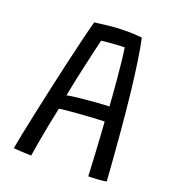

<svg xmlns="http://www.w3.org/2000/svg" viewBox="-125 -761 776 864"><g transform="rotate(20 263.0 -329.5)"><path d="M122 7.5Q104.5 7.5 78.2 6Q52 4.5 37 3Q41.5 -22 50.8 -68.2Q60 -114.5 73 -174.8Q86 -235 100.5 -301.2Q115 -367.5 130 -432.8Q145 -498 158.8 -555Q172.5 -612 183.5 -652.5Q207 -656 249.2 -660.8Q291.5 -665.5 336 -665.5Q353.5 -665.5 372.5 -664.5Q391.5 -663.5 408.5 -661.5Q427.5 -574 445.8 -411Q464 -248 481.5 1Q466.5 4 441 5.8Q415.5 7.5 395.5 7.5Q394.5 -10.5 392.8 -45Q391 -79.5 388.8 -119.8Q386.5 -160 384.2 -195.2Q382 -230.5 380.5 -249.5Q360.5 -249 328 -247.2Q295.5 -245.5 261 -242.8Q226.5 -240 200.2 -237.5Q174 -235 167 -233.5Q157 -187.5 148.2 -141.2Q139.5 -95 132.5 -56Q125.5 -17 122 7.5ZM178.5 -301.5Q198.5 -305.5 234 -309.5Q269.5 -313.5 308.5 -316.5Q347.5 -319.5 377.5 -320.5Q376.5 -337.5 373.8 -373.2Q371 -409 367.2 -451.5Q363.5 -494 359.2 -532.5Q355 -571 351 -594Q338.5 -594 315.8 -592.5Q293 -591 271.5 -589.2Q250 -587.5 241 -586Q237 -570 227.5 -528.8Q218 -487.5 205 -429Q192 -370.5 178.5 -301.5Z"/></g></svg>

Font: Grandstander Light
Style: Regular
Weight: 300
Designer: Tyler Finck
Foundry: Etcetera Type Co
Version: Version 1.200; ttfautohint (v1.8.3)